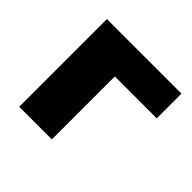

<svg xmlns="http://www.w3.org/2000/svg" viewBox="-130 -637 774 774"><g transform="rotate(45 257.5 -250.0)"><path d="M69 0V-500H494V-359H255V0Z"/></g></svg>

Font: Nunito Sans 9pt Black
Style: Regular
Weight: 900
Version: Version 3.101;gftools[0.9.27]